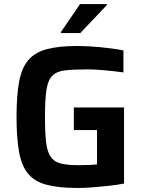

<svg xmlns="http://www.w3.org/2000/svg" viewBox="-20 -924 709 952"><path d="M364 8Q270 8 210.5 -8Q151 -24 119 -63Q87 -102 74.5 -170.5Q62 -239 62 -344Q62 -449 74.5 -517.5Q87 -586 119.5 -625Q152 -664 211.5 -680Q271 -696 364 -696Q414 -696 477.5 -690Q541 -684 592 -674V-565Q540 -572 492.5 -576Q445 -580 419 -580Q348 -580 305.5 -575.5Q263 -571 240.5 -549.5Q218 -528 210.5 -479.5Q203 -431 203 -344Q203 -267 208.5 -219.5Q214 -172 231 -147Q248 -122 281 -113.5Q314 -105 369 -105Q393 -105 419 -106Q445 -107 461 -109V-279H346V-391H595V-14Q560 -7 519 -2.5Q478 2 437.5 5Q397 8 364 8ZM282 -760V-765L377 -904H510V-899L378 -760Z"/></svg>

Font: Saira SemiBold
Style: Regular
Weight: 600
Designer: Hector Gatti with collaboration of the Omnibus-Type team
Foundry: Omnibus-Type
Version: Version 1.100; ttfautohint (v1.8.3)